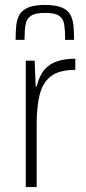

<svg xmlns="http://www.w3.org/2000/svg" viewBox="-20 -755 348 775"><path d="M84 0V-510H120L124 -406H128Q139 -451 160.5 -475Q182 -499 213.5 -508.5Q245 -518 284 -518V-473Q220 -473 186.5 -448Q153 -423 140.5 -374Q128 -325 128 -254V0ZM162 -735Q205 -735 229.5 -724.5Q254 -714 264 -695.5Q274 -677 276.5 -651Q279 -625 279 -594H243Q243 -630 239.5 -654.5Q236 -679 219 -691Q202 -703 162 -703Q122 -703 104.5 -691Q87 -679 83 -655Q79 -631 79 -594H43Q43 -625 45.5 -651Q48 -677 58.5 -695.5Q69 -714 93.5 -724.5Q118 -735 162 -735Z"/></svg>

Font: Saira SemiCondensed ExtraLight
Style: Regular
Weight: 250
Width: 4
Designer: Hector Gatti with collaboration of the Omnibus-Type team
Foundry: Omnibus-Type
Version: Version 1.101